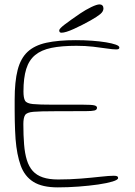

<svg xmlns="http://www.w3.org/2000/svg" viewBox="-20 -794 598 851"><path d="M236 36.5Q167 36.5 128 12Q89 -12.5 71.8 -60.2Q54.5 -108 49 -177.5Q47.5 -196.5 46.8 -216.8Q46 -237 45.5 -258.8Q45 -280.5 45 -304Q45 -327.5 45 -352.5Q45 -432.5 58.2 -484Q71.5 -535.5 102.2 -564.2Q133 -593 185.5 -604.5Q238 -616 316 -616Q353 -616 387.8 -613.5Q422.5 -611 449.8 -606.5Q477 -602 493 -596.2Q509 -590.5 509 -583.5Q509 -578.5 505.5 -576.8Q502 -575 495 -575Q480 -575 453.8 -579Q427.5 -583 393 -587Q358.5 -591 318.5 -591Q253 -591 208 -581.8Q163 -572.5 135.8 -550Q108.5 -527.5 96.2 -488Q84 -448.5 84 -388.5Q84 -360 91 -347.8Q98 -335.5 125.8 -332.8Q153.5 -330 216 -330Q225.5 -330 244.2 -330Q263 -330 284.2 -330Q305.5 -330 323.2 -330Q341 -330 348.5 -330Q386.5 -330 398.2 -327Q410 -324 410 -316.5Q410 -307 398.5 -304.2Q387 -301.5 362.5 -301.5Q350.5 -301.5 332.8 -301.5Q315 -301.5 294.8 -301.2Q274.5 -301 255.2 -301Q236 -301 221.5 -301Q157.5 -301 128.2 -298.5Q99 -296 91.2 -284Q83.5 -272 83.5 -244Q83.5 -193.5 86.8 -153.8Q90 -114 99 -84.8Q108 -55.5 125.2 -36.2Q142.5 -17 170 -7.8Q197.5 1.5 237.5 1.5Q290 1.5 339 -2.5Q388 -6.5 426.2 -10.8Q464.5 -15 484 -15Q495 -15 499.2 -12.8Q503.5 -10.5 503.5 -5Q503.5 3 479 10.5Q454.5 18 414.8 23.8Q375 29.5 328 33Q281 36.5 236 36.5ZM252.5 -649Q247.5 -649 245 -651.5Q242.5 -654 242.5 -659.5Q242.5 -667 268.2 -686.5Q294 -706 335 -734Q359.5 -750.5 384.2 -762.5Q409 -774.5 421.5 -774.5Q429 -774.5 433.8 -769.8Q438.5 -765 438.5 -756.5Q438.5 -743.5 425 -732Q411.5 -720.5 381.5 -703.5Q345 -683 307.8 -666Q270.5 -649 252.5 -649Z"/></svg>

Font: Gluten Thin
Style: Regular
Weight: 100
Designer: Tyler Finck
Foundry: Etcetera Type Company
Version: Version 1.300